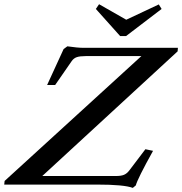

<svg xmlns="http://www.w3.org/2000/svg" viewBox="-81 -895 882 931"><path d="M501.5 -720.2 383.8 -851.6 399.4 -874.5 531.2 -799.3 689 -873.5 702.6 -851.6 530.3 -720.2ZM563 16.1Q520.5 0 388.7 0H-60.5L-58.6 -17.6L604.5 -623H334.5Q306.6 -623 291.5 -617.9Q276.4 -612.8 266.6 -598.6L186.5 -482.9H147.5L227.5 -657.2L245.6 -670.4Q294.9 -663.1 324.2 -663.1H781.7L780.3 -646L124 -41.5H480.5Q506.3 -41.5 520.3 -47.4Q534.2 -53.2 545.9 -68.4L624 -171.4L661.1 -163.6Q585.4 -27.3 577.6 3.9Z"/></svg>

Font: Elstob 8pt Medium
Style: Italic
Weight: 500
Italic angle: -20°
Designer: Peter S. Baker
Version: Version 1.015